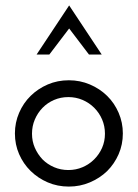

<svg xmlns="http://www.w3.org/2000/svg" viewBox="-20 -680 508 708"><path d="M375 -49Q348 -23 311.5 -7.5Q275 8 234 8Q192 8 156 -7.5Q120 -23 93 -49.5Q66 -76 50.5 -111.5Q35 -147 35 -188Q35 -228 50.5 -264Q66 -300 93 -326.5Q120 -353 156 -368.5Q192 -384 234 -384Q275 -384 311.5 -368.5Q348 -353 375 -326.5Q402 -300 417.5 -264Q433 -228 433 -188Q433 -147 417.5 -111.5Q402 -76 375 -49ZM137 -92Q155 -74 179.5 -63.5Q204 -53 232 -53Q260 -53 284.5 -63.5Q309 -74 327.5 -92.5Q346 -111 356.5 -135Q367 -159 367 -187Q367 -215 356.5 -239.5Q346 -264 327.5 -282.5Q309 -301 284.5 -311.5Q260 -322 232 -322Q204 -322 179.5 -311.5Q155 -301 137 -282.5Q119 -264 108.5 -239.5Q98 -215 98 -187Q98 -159 108.5 -135Q119 -111 137 -92ZM162 -479H115Q145 -524 175 -569.5Q205 -615 235 -660Q265 -615 295 -569.5Q325 -524 355 -479H308Q290 -503 271.5 -527Q253 -551 235 -575Q217 -551 198.5 -527Q180 -503 162 -479Z"/></svg>

Font: Josefin Slab SemiBold
Style: Regular
Weight: 600
Designer: Santiago Orozco
Foundry: Typemade
Version: Version 2.000